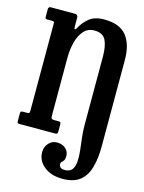

<svg xmlns="http://www.w3.org/2000/svg" viewBox="-147 -848 892 1192"><g transform="rotate(15 299.5 -251.5)"><path d="M58.5 -671H29.5Q20 -671 17.5 -674.2Q15 -677.5 15 -687.5V-734Q15 -750 31.5 -750H185.5Q205 -750 205 -730.5V-677Q205 -657.5 209.5 -656.8Q214 -656 219.5 -666Q240 -705.5 275 -734.2Q310 -763 371 -763Q470.5 -763 514.8 -708Q559 -653 559 -553.5V2Q559 78.5 543 136.8Q527 195 487 227.5Q447 260 375 260Q301.5 260 256.2 223.2Q211 186.5 211 132Q211 98.5 232.2 74.5Q253.5 50.5 286 50.5Q320 50.5 341.2 69.8Q362.5 89 362.5 116.5Q362.5 137 356.2 146Q350 155 343.8 160Q337.5 165 337.5 174Q337.5 182.5 344.2 193Q351 203.5 374.5 203.5Q407 203.5 421.2 184.5Q435.5 165.5 438 133.8Q440.5 102 436.2 63Q432 24 427 -16.8Q422 -57.5 422 -94V-538.5Q422 -605.5 403.2 -643.2Q384.5 -681 330 -681Q287.5 -681 261.2 -650.8Q235 -620.5 223 -573.2Q211 -526 211 -474.5V-99Q211 -87.5 215.2 -83.2Q219.5 -79 231 -79H256.5Q267 -79 271 -76Q275 -73 275 -61.5V-16Q275 -6 271 -3Q267 0 257.5 0H29.5Q19.5 0 17.2 -3.5Q15 -7 15 -17.5V-61.5Q15 -73 18.8 -76Q22.5 -79 33.5 -79H54.5Q66 -79 70 -81.5Q74 -84 74 -95V-658Q74 -666.5 70.8 -668.8Q67.5 -671 58.5 -671Z"/></g></svg>

Font: Besley* Condensed Semi
Style: Regular
Weight: 600
Width: 3
Designer: Owen Earl
Foundry: indestructible type*
Version: Version 3.000; ttfautohint (v1.8.3)